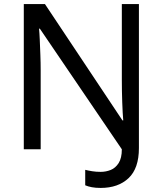

<svg xmlns="http://www.w3.org/2000/svg" viewBox="-20 -734 800 944"><path d="M475 190Q450 190 431.5 186.5Q413 183 399 177V101Q415 105 434 108Q453 111 475 111Q501 111 524.5 101.5Q548 92 563.5 67.5Q579 43 579 0L176 -593H172Q174 -574 175.5 -539Q177 -504 178.5 -464Q180 -424 180 -387V0H97V-714H201L582 -142H586Q583 -174 581 -230.5Q579 -287 579 -342V-714H663V-6Q663 94 612 142Q561 190 475 190Z"/></svg>

Font: Noto Znamenny Musical Notation
Style: Regular
Weight: 400
Version: Version 1.003; ttfautohint (v1.8.4.7-5d5b)